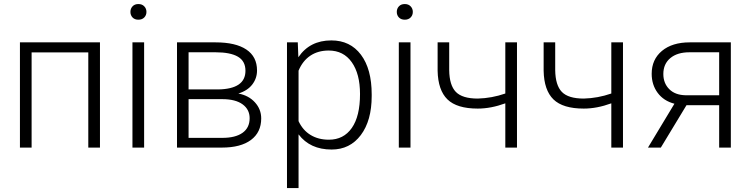

<svg xmlns="http://www.w3.org/2000/svg" viewBox="-20 -741 3771 964"><path d="M481.9 0H423.3V-478H138.7V0H80.1V-528.3H481.9Z M703.6 0H645V-528.3H703.6ZM634.8 -681.2Q634.8 -697.8 645.5 -709.2Q656.2 -720.7 674.8 -720.7Q693.4 -720.7 704.3 -709.2Q715.3 -697.8 715.3 -681.2Q715.3 -664.6 704.3 -653.3Q693.4 -642.1 674.8 -642.1Q656.2 -642.1 645.5 -653.3Q634.8 -664.6 634.8 -681.2Z M868.7 0V-528.3H1062.5Q1163.1 -528.3 1216.8 -492.4Q1270.5 -456.5 1270.5 -387.2Q1270.5 -347.7 1246.6 -316.7Q1222.7 -285.6 1176.8 -271.5Q1228.5 -261.7 1260 -227.1Q1291.5 -192.4 1291.5 -146.5Q1291.5 -76.7 1240 -38.3Q1188.5 0 1094.2 0ZM926.8 -243.2V-48.8H1096.2Q1162.1 -48.8 1197.8 -74.2Q1233.4 -99.6 1233.4 -147.5Q1233.4 -191.4 1197.8 -217.3Q1162.1 -243.2 1096.2 -243.2ZM926.8 -292H1074.7Q1212.4 -293.9 1212.4 -385.7Q1212.4 -434.1 1174.6 -456.3Q1136.7 -478.5 1062.5 -478.5H926.8Z M1846.2 -258.8Q1846.2 -135.3 1791.5 -62.7Q1736.8 9.8 1645 9.8Q1536.6 9.8 1479 -66.4V203.1H1420.9V-528.3H1475.1L1478 -453.6Q1535.2 -538.1 1643.6 -538.1Q1738.3 -538.1 1792.2 -466.3Q1846.2 -394.5 1846.2 -267.1ZM1787.6 -269Q1787.6 -370.1 1746.1 -428.7Q1704.6 -487.3 1630.4 -487.3Q1576.7 -487.3 1538.1 -461.4Q1499.5 -435.5 1479 -386.2V-132.8Q1500 -87.4 1539.1 -63.5Q1578.1 -39.6 1631.3 -39.6Q1705.1 -39.6 1746.3 -98.4Q1787.6 -157.2 1787.6 -269Z M2041 0H1982.4V-528.3H2041ZM1972.2 -681.2Q1972.2 -697.8 1982.9 -709.2Q1993.7 -720.7 2012.2 -720.7Q2030.8 -720.7 2041.7 -709.2Q2052.7 -697.8 2052.7 -681.2Q2052.7 -664.6 2041.7 -653.3Q2030.8 -642.1 2012.2 -642.1Q1993.7 -642.1 1982.9 -653.3Q1972.2 -664.6 1972.2 -681.2Z M2575.7 0H2517.1V-222.2Q2444.8 -195.8 2378.9 -195.8Q2273.9 -195.8 2226.6 -241.9Q2179.2 -288.1 2177.2 -385.7V-528.3H2235.4V-388.7Q2236.3 -313 2268.8 -279.5Q2301.3 -246.1 2378.9 -246.1Q2449.7 -248 2517.1 -271.5V-528.3H2575.7Z M3107.9 0H3049.3V-222.2Q2977.1 -195.8 2911.1 -195.8Q2806.2 -195.8 2758.8 -241.9Q2711.4 -288.1 2709.5 -385.7V-528.3H2767.6V-388.7Q2768.6 -313 2801 -279.5Q2833.5 -246.1 2911.1 -246.1Q2981.9 -248 3049.3 -271.5V-528.3H3107.9Z M3649.4 -528.3V0H3590.8V-212.9H3426.8L3297.9 0H3233.4L3366.2 -220.2Q3312 -234.4 3282 -274.9Q3252 -315.4 3252 -370.6Q3252 -442.4 3303.5 -485.4Q3355 -528.3 3442.9 -528.3ZM3310.5 -369.6Q3310.5 -323.2 3340.1 -293.5Q3369.6 -263.7 3422.4 -262.7H3590.8V-478.5H3441.4Q3380.4 -478.5 3345.5 -449.2Q3310.5 -419.9 3310.5 -369.6Z"/></svg>

Font: RobotoInd Light
Style: Regular
Weight: 300
Designer: Google
Version: Version 2.001151; 2014